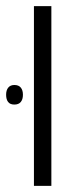

<svg xmlns="http://www.w3.org/2000/svg" viewBox="-30 -608 269 628"><path d="M81 0V-588H138V0ZM-10 -298Q-10 -313 -3 -321.5Q4 -330 17 -330Q31 -330 38 -321.5Q45 -313 45 -298Q45 -283 38 -274.5Q31 -266 17 -266Q3 -266 -3.5 -274.5Q-10 -283 -10 -298Z"/></svg>

Font: Noto Sans Hebrew SemiCondensed Light
Style: Regular
Weight: 300
Width: 4
Designer: Monotype Design Team
Foundry: Monotype Imaging Inc.
Version: Version 2.003